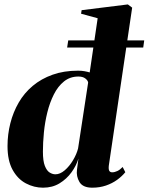

<svg xmlns="http://www.w3.org/2000/svg" viewBox="-20 -837 672 868"><path d="M472 -89Q470 -71.5 474 -64.8Q478 -58 487 -58Q498.5 -58 510.5 -63.8Q522.5 -69.5 534.5 -82L546.5 -58.5Q532 -40.5 509.8 -24.2Q487.5 -8 459 1.8Q430.5 11.5 397 11.5Q354.5 11.5 339.2 -14.2Q324 -40 328 -69.5L334.5 -120Q325 -88 303.2 -58Q281.5 -28 249.2 -8.2Q217 11.5 174.5 11.5Q134 11.5 97 -8Q60 -27.5 37 -69.2Q14 -111 14 -176.5Q14 -229.5 26.8 -279.8Q39.5 -330 64.5 -373.2Q89.5 -416.5 128 -448.8Q166.5 -481 217.5 -499.2Q268.5 -517.5 333 -517.5Q348.5 -517.5 362.5 -515Q376.5 -512.5 385.5 -509.5L421.5 -754.5L346.5 -775L349 -791L558 -817L577.5 -802.5ZM378.5 -464Q377 -473.5 365.8 -482.2Q354.5 -491 334.5 -491Q297 -491 269.5 -469Q242 -447 223.5 -410.2Q205 -373.5 194 -329Q183 -284.5 178.5 -238.2Q174 -192 174 -151.5Q174 -109 182.8 -87Q191.5 -65 204.5 -57Q217.5 -49 230.5 -49Q251.5 -49 272.8 -67.2Q294 -85.5 310.2 -112.8Q326.5 -140 333 -166ZM288.5 -654.5H632L627.5 -622H283.5Z"/></svg>

Font: Merriweather 144pt ExtraBold
Style: Italic
Weight: 800
Italic angle: -7.8°
Version: Version 2.101